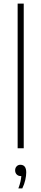

<svg xmlns="http://www.w3.org/2000/svg" viewBox="-20 -828 231 1072"><path d="M78.5 0V-808H112.5V0ZM82.5 224Q90.5 203 94.2 186.2Q98 169.5 99 155H95.5Q82 155 73.2 146Q64.5 137 64.5 123Q64.5 109.5 72.8 100.8Q81 92 93.5 92Q126.5 92 126.5 135Q126.5 153 121.2 176.8Q116 200.5 104.5 224Z"/></svg>

Font: Encode Sans SemiCondensed SemiCondensed Thin
Style: Regular
Weight: 100
Width: 4
Designer: Multiple Designers
Foundry: Impallari Type
Version: Version 3.000; ttfautohint (v1.8.3) -l 8 -r 50 -G 200 -x 14 